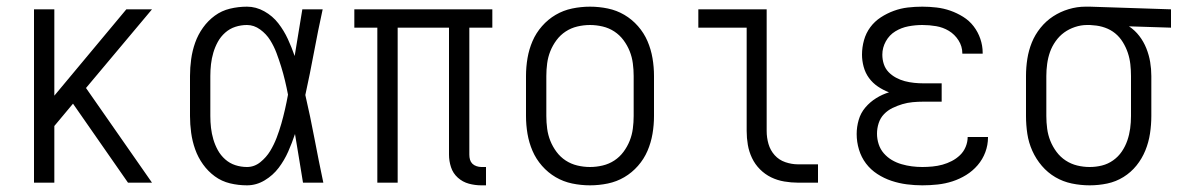

<svg xmlns="http://www.w3.org/2000/svg" viewBox="-20 -548 3540 576"><path d="M82 0V-520H143V-261L359 -520H436L238 -284L436 0H364L199 -237L143 -170V0Z M721 8Q695 8 670 2Q645 -4 624.5 -19Q604 -34 589 -55Q574 -76 565.5 -100Q557 -124 553.5 -149.5Q550 -175 550 -200V-320Q550 -345 553.5 -370.5Q557 -396 565.5 -420Q574 -444 589 -465Q604 -486 624.5 -501Q645 -516 670 -522Q695 -528 721 -528Q748 -528 773 -514Q798 -500 815 -478Q832 -456 843.5 -431Q855 -406 864 -380Q870 -415 875.5 -450Q881 -485 887 -520H948Q934 -456 922 -391.5Q910 -327 896 -263Q911 -198 923.5 -132Q936 -66 950 0H889Q883 -37 877 -73.5Q871 -110 865 -146Q856 -119 844.5 -93Q833 -67 816 -44.5Q799 -22 774 -7Q749 8 721 8ZM721 -47Q743 -47 761 -61.5Q779 -76 790.5 -95Q802 -114 810 -135Q818 -156 824 -177Q830 -198 835 -220Q840 -242 844 -264Q840 -285 835 -306Q830 -327 823.5 -348Q817 -369 809.5 -389Q802 -409 790.5 -427.5Q779 -446 760.5 -459.5Q742 -473 721 -473Q703 -473 686 -467.5Q669 -462 655.5 -450Q642 -438 633.5 -422.5Q625 -407 620 -390Q615 -373 613 -355.5Q611 -338 611 -320V-200Q611 -182 613 -164.5Q615 -147 620 -130Q625 -113 633.5 -97.5Q642 -82 655.5 -70Q669 -58 686 -52.5Q703 -47 721 -47Z M1424 8Q1405 8 1386.5 3Q1368 -2 1353.5 -15Q1339 -28 1333 -46.5Q1327 -65 1327 -84V-465H1173V0H1112V-465H1043V-520H1457V-465H1388V-84Q1388 -76 1390 -69Q1392 -62 1397 -57Q1402 -52 1409.5 -49.5Q1417 -47 1424 -47H1438V8Z M1750 8Q1723 8 1696.5 2.5Q1670 -3 1647 -16.5Q1624 -30 1606 -50.5Q1588 -71 1577.5 -95.5Q1567 -120 1562.5 -146.5Q1558 -173 1558 -200V-320Q1558 -347 1562.5 -373.5Q1567 -400 1577.5 -424.5Q1588 -449 1606 -469.5Q1624 -490 1647 -503.5Q1670 -517 1696.5 -522.5Q1723 -528 1750 -528Q1777 -528 1803.5 -522.5Q1830 -517 1853 -503.5Q1876 -490 1894 -469.5Q1912 -449 1922.5 -424.5Q1933 -400 1937.5 -373.5Q1942 -347 1942 -320V-200Q1942 -173 1937.5 -146.5Q1933 -120 1922.5 -95.5Q1912 -71 1894 -50.5Q1876 -30 1853 -16.5Q1830 -3 1803.5 2.5Q1777 8 1750 8ZM1750 -47Q1769 -47 1788 -51.5Q1807 -56 1823 -66.5Q1839 -77 1850.5 -92.5Q1862 -108 1869 -125.5Q1876 -143 1878.5 -162Q1881 -181 1881 -200V-320Q1881 -339 1878.5 -358Q1876 -377 1869 -394.5Q1862 -412 1850.5 -427.5Q1839 -443 1823 -453.5Q1807 -464 1788 -468.5Q1769 -473 1750 -473Q1731 -473 1712 -468.5Q1693 -464 1677 -453.5Q1661 -443 1649.5 -427.5Q1638 -412 1631 -394.5Q1624 -377 1621.5 -358Q1619 -339 1619 -320V-200Q1619 -181 1621.5 -162Q1624 -143 1631 -125.5Q1638 -108 1649.5 -92.5Q1661 -77 1677 -66.5Q1693 -56 1712 -51.5Q1731 -47 1750 -47Z M2374 0Q2354 0 2333 -3.5Q2312 -7 2293.5 -16Q2275 -25 2260 -40Q2245 -55 2236 -74Q2227 -93 2223.5 -113.5Q2220 -134 2220 -155V-465H2075V-520H2280V-155Q2280 -135 2285.5 -116Q2291 -97 2304 -82.5Q2317 -68 2336 -61.5Q2355 -55 2374 -55H2434V0Z M2747 8Q2724 8 2700.5 5Q2677 2 2654.5 -5.5Q2632 -13 2612 -26Q2592 -39 2578 -57.5Q2564 -76 2557 -99Q2550 -122 2550 -146Q2550 -167 2556 -188Q2562 -209 2576 -225.5Q2590 -242 2608.5 -253.5Q2627 -265 2647 -271Q2629 -278 2613.5 -288.5Q2598 -299 2587 -314Q2576 -329 2571 -347.5Q2566 -366 2566 -384Q2566 -406 2572 -427.5Q2578 -449 2591 -466.5Q2604 -484 2622.5 -496Q2641 -508 2661.5 -515.5Q2682 -523 2703.5 -525.5Q2725 -528 2747 -528Q2768 -528 2789.5 -525.5Q2811 -523 2831 -516Q2851 -509 2869.5 -497.5Q2888 -486 2901 -469Q2914 -452 2921 -431.5Q2928 -411 2928 -390V-387H2867V-388Q2867 -409 2855.5 -427Q2844 -445 2826.5 -455.5Q2809 -466 2788.5 -469.5Q2768 -473 2747 -473Q2726 -473 2705 -469Q2684 -465 2666 -454Q2648 -443 2637.5 -424Q2627 -405 2627 -384Q2627 -369 2631.5 -355.5Q2636 -342 2645.5 -332Q2655 -322 2668 -315Q2681 -308 2694.5 -304.5Q2708 -301 2722 -299.5Q2736 -298 2750 -298H2805V-243H2750Q2734 -243 2718 -241.5Q2702 -240 2687 -235.5Q2672 -231 2657.5 -224Q2643 -217 2632 -205.5Q2621 -194 2616 -178.5Q2611 -163 2611 -147Q2611 -131 2616 -115.5Q2621 -100 2631.5 -88Q2642 -76 2655.5 -68Q2669 -60 2684.5 -55.5Q2700 -51 2715.5 -49Q2731 -47 2747 -47Q2762 -47 2777.5 -48.5Q2793 -50 2807.5 -54Q2822 -58 2835.5 -65Q2849 -72 2860 -82.5Q2871 -93 2877 -107.5Q2883 -122 2883 -137H2944V-136Q2944 -113 2936 -91.5Q2928 -70 2913 -52.5Q2898 -35 2878.5 -23Q2859 -11 2837.5 -4Q2816 3 2793 5.5Q2770 8 2747 8Z M3249 8Q3222 8 3195.5 2.5Q3169 -3 3146 -16.5Q3123 -30 3105.5 -50.5Q3088 -71 3077 -95.5Q3066 -120 3062 -146.5Q3058 -173 3058 -200V-320Q3058 -346 3062 -371.5Q3066 -397 3075.5 -420.5Q3085 -444 3101.5 -464.5Q3118 -485 3139.5 -499Q3161 -513 3186 -520.5Q3211 -528 3236 -528H3250L3493 -520V-465L3367 -469Q3385 -457 3398 -440Q3411 -423 3419 -403Q3427 -383 3430.5 -362Q3434 -341 3434 -320V-200Q3434 -174 3430 -147.5Q3426 -121 3416 -96.5Q3406 -72 3389.5 -51.5Q3373 -31 3350.5 -17Q3328 -3 3302 2.5Q3276 8 3249 8ZM3249 -47Q3268 -47 3286 -51.5Q3304 -56 3319.5 -67Q3335 -78 3345.5 -93.5Q3356 -109 3362 -126.5Q3368 -144 3370.5 -162.5Q3373 -181 3373 -200V-320Q3373 -338 3371 -355.5Q3369 -373 3363.5 -389.5Q3358 -406 3348.5 -421.5Q3339 -437 3325.5 -448Q3312 -459 3295 -465Q3278 -471 3261 -472L3250 -473H3241Q3223 -473 3205 -467Q3187 -461 3172.5 -450.5Q3158 -440 3147 -424.5Q3136 -409 3130 -392Q3124 -375 3121.5 -356.5Q3119 -338 3119 -320V-200Q3119 -181 3121.5 -162Q3124 -143 3131 -125.5Q3138 -108 3149.5 -92.5Q3161 -77 3177 -66.5Q3193 -56 3211.5 -51.5Q3230 -47 3249 -47Z"/></svg>

Font: Iosevka Custom Light
Style: Regular
Weight: 300
Monospace: yes
Designer: Belleve Invis
Foundry: Belleve Invis
Version: Version 27.3.5